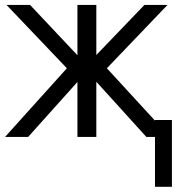

<svg xmlns="http://www.w3.org/2000/svg" viewBox="-21 -545 722 764"><path d="M-1 0 245.1 -273.4 4.9 -525.4H98.6L287.1 -325.2V-525.4H362.3V-326.2L553.7 -525.4H645.5L404.3 -273.4L655.3 0H561.5L362.3 -219.7V0H287.1V-218.8L90.8 0ZM595.7 -67.4H663.1V198.2H595.7Z"/></svg>

Font: Gothic A1
Style: Regular
Weight: 400
Designer: HanYang I&C Co.,Ltd.
Foundry: HanYang I&C Co.,Ltd.
Version: Version 2.50